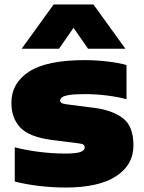

<svg xmlns="http://www.w3.org/2000/svg" viewBox="-20 -828 644 859"><path d="M275 11Q213.5 11 153.5 3.8Q93.5 -3.5 46 -16V-169Q93.5 -156.5 153 -148.8Q212.5 -141 271 -141Q322 -141 340.5 -148.2Q359 -155.5 359 -168Q359 -176.5 353.5 -180.8Q348 -185 329 -187L211 -202Q111.5 -215 71.2 -257Q31 -299 31 -368Q31 -456 110 -507.5Q189 -559 359 -559Q408.5 -559 460 -553Q511.5 -547 546 -537V-384Q511.5 -394 460.2 -400.5Q409 -407 361 -407Q312 -407 288 -402.8Q264 -398.5 256.5 -391.8Q249 -385 249 -378Q249 -371.5 255.2 -367.5Q261.5 -363.5 280 -361L398 -346Q482 -335.5 529.5 -299.5Q577 -263.5 577 -178Q577 -89.5 498.8 -39.2Q420.5 11 275 11ZM77 -610 220 -808H398L541 -610H374L309 -703.5L244 -610Z"/></svg>

Font: Encode Sans Expanded Expanded Black
Style: Regular
Weight: 900
Width: 7
Designer: Multiple Designers
Foundry: Impallari Type
Version: Version 3.000; ttfautohint (v1.8.3) -l 8 -r 50 -G 200 -x 14 